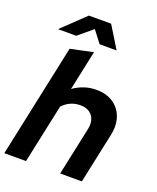

<svg xmlns="http://www.w3.org/2000/svg" viewBox="-167 -1018 915 1116"><g transform="rotate(20 290.0 -460.0)"><path d="M-2.2 0 146.8 -700 286.9 -729.9 234.5 -483.2Q298.8 -529.3 376.2 -529.3Q438.1 -529.3 480.4 -500.9Q522.6 -472.5 540 -423.3Q557.4 -374.2 543.6 -311.3L477.5 0H343.3L406.7 -298Q417.4 -349.8 393 -381.5Q368.6 -413.1 318.6 -413.1Q286.9 -413.1 259.7 -401.2Q232.5 -389.3 209.9 -365.3L132.1 0ZM44.5 -784.3 186.1 -919.6H323.8L406.9 -784.3H301.7L245.6 -857.8L157.3 -784.3Z"/></g></svg>

Font: Red Hat Display
Style: Italic
Weight: 300
Italic angle: -12°
Designer: Pentagram, MCKL
Foundry: Pentagram, MCKL
Version: Version 1.023